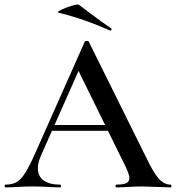

<svg xmlns="http://www.w3.org/2000/svg" viewBox="-27 -811 762 831"><path d="M192 -270H472L479 -245H179ZM711 0Q692 0 650 -2Q608 -4 589 -4Q564 -4 530 -2Q496 0 477 0Q473 0 473 -6Q473 -12 477 -12Q507 -12 520 -18.5Q533 -25 533 -40Q533 -55 516 -91L307 -516L348 -583L150 -137Q137 -107 137 -83Q137 -48 162 -30Q187 -12 232 -12Q237 -12 237 -6Q237 0 232 0Q214 0 180 -2Q142 -4 114 -4Q87 -4 51 -2Q19 0 -2 0Q-7 0 -7 -6Q-7 -12 -2 -12Q26 -12 45 -23Q64 -34 82 -62.5Q100 -91 125 -147L340 -631Q342 -634 349 -634Q356 -634 357 -631L602 -137Q636 -65 659.5 -38.5Q683 -12 711 -12Q715 -12 715 -6Q715 0 711 0ZM227 -756Q216 -758 236.5 -768Q257 -778 283.5 -786Q310 -794 315 -790Q345 -768 360 -756Q421 -710 453 -689Q456 -688 456 -685Q456 -682 454 -680Q452 -678 449 -679Q337 -729 227 -756Z"/></svg>

Font: Cormorant Garamond SemiBold
Style: Regular
Weight: 600
Designer: Christian Thalmann (Catharsis Fonts)
Foundry: Catharsis Fonts
Version: Version 4.000